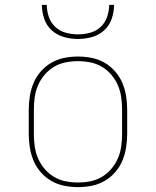

<svg xmlns="http://www.w3.org/2000/svg" viewBox="-20 -760 640 788"><path d="M300 8Q272 8 244 2.5Q216 -3 191.5 -17Q167 -31 148 -52.5Q129 -74 118 -100Q107 -126 102.5 -154Q98 -182 98 -210V-310Q98 -338 102.5 -366Q107 -394 118 -420Q129 -446 148 -467.5Q167 -489 191.5 -503Q216 -517 244 -522.5Q272 -528 300 -528Q328 -528 356 -522.5Q384 -517 408.5 -503Q433 -489 452 -467.5Q471 -446 482 -420Q493 -394 497.5 -366Q502 -338 502 -310V-210Q502 -182 497.5 -154Q493 -126 482 -100Q471 -74 452 -52.5Q433 -31 408.5 -17Q384 -3 356 2.5Q328 8 300 8ZM300 -11Q326 -11 351 -16Q376 -21 398 -34Q420 -47 437 -67Q454 -87 464 -110.5Q474 -134 477.5 -159Q481 -184 481 -210V-310Q481 -336 477.5 -361Q474 -386 464 -409.5Q454 -433 437 -453Q420 -473 398 -486Q376 -499 351 -504Q326 -509 300 -509Q274 -509 249 -504Q224 -499 202 -486Q180 -473 163 -453Q146 -433 136 -409.5Q126 -386 122.5 -361Q119 -336 119 -310V-210Q119 -184 122.5 -159Q126 -134 136 -110.5Q146 -87 163 -67Q180 -47 202 -34Q224 -21 249 -16Q274 -11 300 -11ZM300 -600Q271 -600 242.5 -608Q214 -616 192.5 -635.5Q171 -655 161.5 -683Q152 -711 152 -740H172Q172 -715 180.5 -690.5Q189 -666 207.5 -649Q226 -632 250.5 -625.5Q275 -619 300 -619Q325 -619 349.5 -625.5Q374 -632 392.5 -649Q411 -666 419.5 -690.5Q428 -715 428 -740H448Q448 -711 438.5 -683Q429 -655 407.5 -635.5Q386 -616 357.5 -608Q329 -600 300 -600Z"/></svg>

Font: Iosevka HT Thin Extended
Style: Regular
Weight: 100
Width: 7
Monospace: yes
Designer: Belleve Invis
Foundry: Belleve Invis
Version: Version 32.3.0; ttfautohint (v1.8.4)